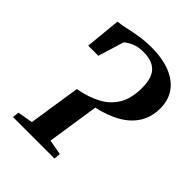

<svg xmlns="http://www.w3.org/2000/svg" viewBox="-213 -865 979 979"><g transform="rotate(45 277.0 -375.5)"><path d="M53 0 57 -35.5 139.5 -50 182.5 -331Q256 -344.5 307.8 -373Q359.5 -401.5 386.8 -449.5Q414 -497.5 414 -570.5Q414 -642 382.8 -673.8Q351.5 -705.5 290 -705.5Q252 -705.5 225.5 -694Q199 -682.5 183 -668.5L140 -528.5H67L86 -721Q110.5 -723 143.8 -730.5Q177 -738 216.5 -744.5Q256 -751 299 -751Q384 -751 440.5 -727.2Q497 -703.5 525.2 -661.5Q553.5 -619.5 553.5 -564Q553.5 -499.5 524.2 -453.2Q495 -407 441.8 -376.8Q388.5 -346.5 316 -330.5L273.5 -50L355.5 -35.5L352.5 0Z"/></g></svg>

Font: Merriweather 60pt SemiBold
Style: Italic
Weight: 600
Italic angle: -7.8°
Version: Version 2.101